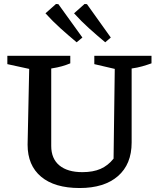

<svg xmlns="http://www.w3.org/2000/svg" viewBox="-20 -936 796 967"><path d="M381 11Q255 11 187 -46Q119 -103 119 -207L127 -589L17 -613V-655H334V-617Q315 -609 292.5 -602.5Q270 -596 238 -591V-201Q238 -137 279 -103Q320 -69 395 -69Q449 -69 486.5 -85.5Q524 -102 552 -137L558 -589L455 -613V-655H743V-617Q721 -609 696.5 -602Q672 -595 643 -591V-218Q643 -109 574 -49Q505 11 381 11ZM366 -723Q324 -758 284.5 -793.5Q245 -829 209 -869L262 -916L274 -915L395 -747ZM510 -723Q468 -758 428.5 -793.5Q389 -829 353 -869L406 -916L418 -915L538 -747Z"/></svg>

Font: Piazzolla 24pt SemiBold
Style: Regular
Weight: 600
Designer: Juan Pablo del Peral
Foundry: Huerta Tipografica
Version: Version 2.005